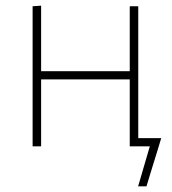

<svg xmlns="http://www.w3.org/2000/svg" viewBox="-20 -516 608 677"><path d="M467 141 510 -6 522.5 0H442.5V-29Q464 -29 494.8 -29Q525.5 -29 548.5 -29Q542 -7.5 535.5 14Q529 35.5 522 57.5Q515.5 78.5 509.2 99.2Q503 120 496.5 141ZM95 0Q95 -56.5 95 -108.5Q95 -160.5 95 -221V-271Q95 -311.5 95 -348.2Q95 -385 95 -420.8Q95 -456.5 95 -494L125 -496Q125 -458.5 125 -422.2Q125 -386 125 -349Q125 -312 125 -271V-221Q125 -160.5 125 -108.5Q125 -56.5 125 0ZM112 -236V-265H455.5V-236ZM437.5 0Q437.5 -56.5 437.5 -108.5Q437.5 -160.5 437.5 -221V-271Q437.5 -311.5 437.5 -348.2Q437.5 -385 437.5 -420.8Q437.5 -456.5 437.5 -494H467.5Q467.5 -456.5 467.5 -420.8Q467.5 -385 467.5 -348.2Q467.5 -311.5 467.5 -271V-221Q467.5 -160.5 467.5 -108.5Q467.5 -56.5 467.5 0Z"/></svg>

Font: Commissioner Thin
Style: Regular
Weight: 100
Designer: Kostas Bartsokas
Foundry: Kostas Bartsokas
Version: Version 1.001;gftools[0.9.23]